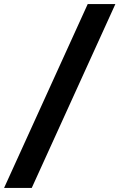

<svg xmlns="http://www.w3.org/2000/svg" viewBox="-62 -801 583 937"><path d="M-42 116 366 -781H501L93 116Z"/></svg>

Font: DM Sans 11pt ExtraBold
Style: Italic
Weight: 800
Italic angle: -10°
Version: Version 4.004;gftools[0.9.30]